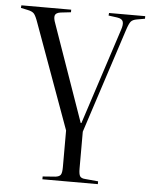

<svg xmlns="http://www.w3.org/2000/svg" viewBox="-52 -555 641 814"><g transform="rotate(5 268.0 -147.5)"><path d="M159 216V204L213 200Q230 198 235.5 189.5Q241 181 241 157V1L80 -442Q70 -471 62 -480.5Q54 -490 33 -494L5 -500L6 -511H218V-500L174 -495Q154 -492 150.5 -480.5Q147 -469 156 -446L300 -36H303L436 -444Q444 -467 440 -479.5Q436 -492 415 -495L378 -500L379 -511H533V-500L499 -494Q481 -491 473.5 -482Q466 -473 457 -445L312 0V157Q312 181 317.5 189.5Q323 198 340 199L395 204V216Z"/></g></svg>

Font: Literata 72pt Light
Style: Regular
Weight: 300
Designer: Latin by Veronika Burian and Jose Scaglione. Greek by Irene Vlachou. Cyrillic by Vera Evstafieva.
Foundry: TypeTogether
Version: Version 3.002